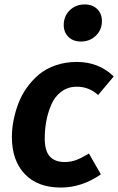

<svg xmlns="http://www.w3.org/2000/svg" viewBox="-20 -823 529 859"><path d="M341.8 -637.2Q307.1 -637.2 286.1 -658Q265.1 -678.7 265.1 -710.9Q265.1 -750.5 292 -776.9Q318.8 -803.2 358.9 -803.2Q393.6 -803.2 414.8 -782.5Q436 -761.7 436 -729Q436 -689.5 408.9 -663.3Q381.8 -637.2 341.8 -637.2ZM323.2 -545.9Q422.4 -545.9 488.8 -481L418.9 -397.9Q377.9 -435.1 324.2 -435.1Q283.7 -435.1 254.2 -412.8Q224.6 -390.6 209.2 -354.2Q193.8 -317.9 187 -280.5Q180.2 -243.2 180.2 -204.1Q180.2 -147.5 203.1 -122.8Q226.1 -98.1 269 -98.1Q297.4 -98.1 321.3 -107.2Q345.2 -116.2 377.9 -136.2L431.2 -43Q346.2 16.1 252 16.1Q148.4 16.1 90.8 -44.4Q33.2 -105 33.2 -210Q33.2 -245.6 40.3 -283Q47.4 -320.3 61.5 -358.4Q75.7 -396.5 99.4 -429.9Q123 -463.4 154.1 -489.5Q185.1 -515.6 228.8 -530.8Q272.5 -545.9 323.2 -545.9Z"/></svg>

Font: FiraGO SemiBold
Style: Italic
Weight: 600
Italic angle: -8°
Designer: bBox Type GmbH
Foundry: bBox Type GmbH
Version: Version 1.001;PS 001.001;hotconv 1.0.88;makeotf.lib2.5.64775